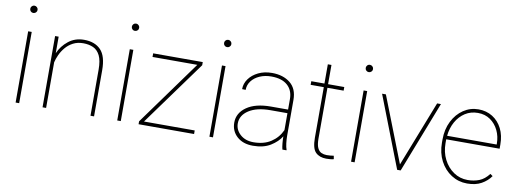

<svg xmlns="http://www.w3.org/2000/svg" viewBox="-59 -1057 3785 1402"><g transform="rotate(10 1834.0 -356.0)"><path d="M76.7 -693.4Q76.7 -704.6 84.5 -712.6Q92.3 -720.7 103.5 -720.7Q114.7 -720.7 122.8 -712.6Q130.9 -704.6 130.9 -693.4Q130.9 -682.1 122.8 -674.3Q114.7 -666.5 103.5 -666.5Q92.3 -666.5 84.5 -674.3Q76.7 -682.1 76.7 -693.4ZM116.7 -528.3V0H90.3V-528.3Z M502.4 -512.2Q459.5 -512.2 427 -495.1Q394.5 -478 372.1 -451.2Q349.6 -424.3 335.9 -394.3Q322.3 -364.3 316.4 -338.4V0H290V-528.3H316.4V-405.8Q340.3 -461.4 388.9 -499.8Q437.5 -538.1 503.9 -538.1Q584 -538.1 627.9 -492.4Q671.9 -446.8 671.9 -341.8V0H645.5V-341.8Q645.5 -409.2 627.2 -446Q608.9 -482.9 576.7 -497.6Q544.4 -512.2 502.4 -512.2Z M830.1 -693.4Q830.1 -704.6 837.9 -712.6Q845.7 -720.7 856.9 -720.7Q868.2 -720.7 876.2 -712.6Q884.3 -704.6 884.3 -693.4Q884.3 -682.1 876.2 -674.3Q868.2 -666.5 856.9 -666.5Q845.7 -666.5 837.9 -674.3Q830.1 -682.1 830.1 -693.4ZM870.1 -528.3V0H843.8V-528.3Z M1413.6 -26.4V0H1002V-21.5L1349.1 -501.5H1017.1V-528.3H1384.8V-504.9L1037.6 -26.4Z M1513.7 -693.4Q1513.7 -704.6 1521.5 -712.6Q1529.3 -720.7 1540.5 -720.7Q1551.8 -720.7 1559.8 -712.6Q1567.9 -704.6 1567.9 -693.4Q1567.9 -682.1 1559.8 -674.3Q1551.8 -666.5 1540.5 -666.5Q1529.3 -666.5 1521.5 -674.3Q1513.7 -682.1 1513.7 -693.4ZM1553.7 -528.3V0H1527.3V-528.3Z M2068.4 0Q2063.5 -19 2061 -45.7Q2058.6 -72.3 2058.6 -96.7Q2032.2 -53.7 1980.7 -22Q1929.2 9.8 1850.6 9.8Q1776.9 9.8 1732.4 -30.5Q1688 -70.8 1688 -133.8Q1688 -204.6 1752.7 -249.8Q1817.4 -294.9 1932.1 -294.9H2058.6V-372.1Q2058.6 -438 2016.6 -474.9Q1974.6 -511.7 1897.5 -511.7Q1849.6 -511.7 1811.3 -494.9Q1772.9 -478 1750.7 -448.7Q1728.5 -419.4 1728.5 -382.8L1702.1 -383.8Q1702.1 -425.3 1727.3 -460.2Q1752.4 -495.1 1796.6 -516.6Q1840.8 -538.1 1897.5 -538.1Q1980 -538.1 2032.5 -496.3Q2085 -454.6 2085 -371.1V-106.4Q2085 -78.1 2088.6 -49.3Q2092.3 -20.5 2098.6 -4.4V0ZM1850.6 -16.1Q1927.2 -16.1 1979.7 -50.3Q2032.2 -84.5 2058.6 -142.6V-268.1H1933.6Q1831.5 -268.1 1772.9 -230Q1714.4 -191.9 1714.4 -131.8Q1714.4 -84 1752.4 -50Q1790.5 -16.1 1850.6 -16.1Z M2434.1 -528.3V-501.5H2314V-126.5Q2314 -80.1 2325 -56.4Q2335.9 -32.7 2354.2 -24.7Q2372.6 -16.6 2393.6 -16.6Q2408.7 -16.6 2420.4 -17.8Q2432.1 -19 2445.8 -21L2450.2 3.9Q2439.5 7.3 2422.4 8.5Q2405.3 9.8 2395 9.8Q2344.7 9.8 2315.9 -18.6Q2287.1 -46.9 2287.1 -126.5V-501.5H2189.5V-528.3H2287.1V-670.9H2314V-528.3Z M2564 -693.4Q2564 -704.6 2571.8 -712.6Q2579.6 -720.7 2590.8 -720.7Q2602.1 -720.7 2610.1 -712.6Q2618.2 -704.6 2618.2 -693.4Q2618.2 -682.1 2610.1 -674.3Q2602.1 -666.5 2590.8 -666.5Q2579.6 -666.5 2571.8 -674.3Q2564 -682.1 2564 -693.4ZM2604 -528.3V0H2577.6V-528.3Z M2742.7 -528.3 2932.6 -42.5 3122.6 -528.3H3150.9L2945.3 0H2919.4L2714.4 -528.3Z M3438.5 9.8Q3374.5 9.8 3321.8 -23.9Q3269 -57.6 3238 -116.9Q3207 -176.3 3207 -252.9V-274.4Q3207 -351.6 3237.1 -411.1Q3267.1 -470.7 3317.4 -504.4Q3367.7 -538.1 3428.7 -538.1Q3487.3 -538.1 3532.7 -509.8Q3578.1 -481.4 3603.8 -430.7Q3629.4 -379.9 3629.4 -312.5V-281.7H3233.4Q3233.4 -278.3 3233.4 -274.4V-252.9Q3233.4 -187 3260.5 -133.3Q3287.6 -79.6 3334 -47.9Q3380.4 -16.1 3438.5 -16.1Q3483.9 -16.1 3523.2 -31.2Q3562.5 -46.4 3595.2 -88.9L3613.8 -75.7Q3587.4 -38.1 3544.7 -14.2Q3502 9.8 3438.5 9.8ZM3428.7 -511.7Q3375.5 -511.7 3334 -484.9Q3292.5 -458 3266.8 -411.9Q3241.2 -365.7 3235.4 -308.1H3603V-314.5Q3603 -367.7 3581.5 -412.4Q3560.1 -457 3521 -484.4Q3481.9 -511.7 3428.7 -511.7Z"/></g></svg>

Font: Vazirmatn FD Thin
Style: Regular
Weight: 100
Designer: Saber Rastikerdar
Foundry: Saber Rastikerdar
Version: Version 33.003